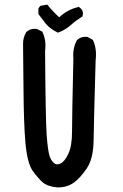

<svg xmlns="http://www.w3.org/2000/svg" viewBox="-20 -820 540 842"><path d="M231.4 2Q187.5 -2.4 166.5 -21Q147 -38.6 124 -69.8Q100.1 -103 91.8 -190.4Q84 -275.9 83 -437.5Q82 -598.6 81.1 -625Q80.6 -640.1 84.2 -653.6Q87.9 -667 95.2 -679.2L96.2 -680.2L97.2 -681.2Q113.8 -695.8 139.6 -693.4H141.6L143.1 -692.4L162.6 -682.6L165.5 -681.2L167 -677.7Q175.3 -659.7 178 -639.4Q180.7 -619.1 177.7 -598.1Q179.7 -298.3 184.6 -229Q187 -195.3 190.2 -172.1Q193.4 -148.9 196.8 -137.7Q200.2 -126.5 205.3 -118.4Q210.4 -110.4 217.3 -104.5Q228 -95.2 244.6 -102.5Q263.2 -110.8 279.3 -144.5Q295.9 -179.2 295.9 -242.2Q295.9 -307.6 301.8 -563Q297.9 -606.9 316.4 -642.1L317.4 -643.6L318.4 -645Q335.4 -660.6 361.3 -658.2H363.3L365.2 -657.2L384.8 -646.5L387.7 -644.5L388.7 -641.6Q405.3 -604 399.4 -556.6Q391.6 -285.6 390.6 -207Q390.1 -166 382.8 -135Q375.5 -104 360.8 -82Q332.5 -40 304.2 -19.5Q274.9 2 232.4 2H231.9ZM230.5 -678.7Q203.1 -691.4 182.1 -714.4L181.6 -714.8L150.4 -755.9L148.4 -758.3V-761.7V-779.3V-782.2L149.9 -784.7L153.8 -790.5L156.2 -793.9L160.2 -794.9L181.6 -798.8L187.5 -799.8L191.4 -794.9Q195.3 -790 199.7 -784.9Q204.1 -779.8 209 -774.7Q213.9 -769.5 218.8 -764.4Q223.6 -759.3 229 -754.2Q234.4 -749 239.7 -744.1Q274.9 -777.3 320.8 -788.6L325.2 -790L329.1 -787.1Q348.1 -773.4 342.3 -751.5L341.3 -747.6L337.9 -745.6Q325.7 -737.8 314 -729.2Q302.2 -720.7 291 -710.4Q278.8 -699.7 265.6 -691.7Q252.4 -683.6 237.8 -678.2L233.9 -676.8Z"/></svg>

Font: NaikaiFont
Style: Bold
Weight: 700
Version: Version 1.89